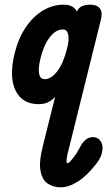

<svg xmlns="http://www.w3.org/2000/svg" viewBox="-20 -446 459 822"><path d="M240 356Q209 356 185 340.5Q161 325 153.5 286Q146 247 164 177L303 -380Q309 -405 324 -415.5Q339 -426 366 -426Q395 -426 407.5 -410Q420 -394 412 -362L272 202Q268 215 265.5 234Q263 253 270 253Q275 253 291.5 232.5Q308 212 320 189Q331 166 345 153.5Q359 141 378 141Q397 141 408 154.5Q419 168 419 187Q419 202 413.5 218Q408 234 393 254Q354 305 314.5 330.5Q275 356 240 356ZM146 0Q75 0 46.5 -58.5Q18 -117 43 -219Q59 -283 90.5 -329.5Q122 -376 164 -401Q206 -426 252 -426Q293 -426 307.5 -399.5Q322 -373 317 -325.5Q312 -278 295 -214Q278 -152 258.5 -103.5Q239 -55 212.5 -27.5Q186 0 146 0ZM171 -107Q200 -107 226 -142Q252 -177 267 -238Q277 -276 272 -298Q267 -320 249 -320Q219 -320 193 -286.5Q167 -253 153 -195Q143 -154 147.5 -130.5Q152 -107 171 -107Z"/></svg>

Font: Edu TAS Beginner
Style: Bold
Weight: 700
Version: Version 1.003